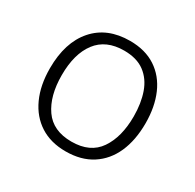

<svg xmlns="http://www.w3.org/2000/svg" viewBox="-126 -680 842 828"><g transform="rotate(30 295.0 -266.0)"><path d="M533 -267Q533 -183 505.5 -121Q478 -59 424.5 -24.5Q371 10 294 10Q220 10 167 -24Q114 -58 85.5 -120.5Q57 -183 57 -267Q57 -396 121 -469Q185 -542 298 -542Q374 -542 426.5 -507.5Q479 -473 506 -411Q533 -349 533 -267ZM116 -267Q116 -164 159.5 -101.5Q203 -39 295 -39Q388 -39 431 -102Q474 -165 474 -267Q474 -333 456 -384Q438 -435 399 -464Q360 -493 297 -493Q207 -493 161.5 -433Q116 -373 116 -267Z"/></g></svg>

Font: RS Noto Sans Light
Style: Regular
Weight: 300
Designer: Monotype Design Team
Foundry: Monotype Imaging Inc.
Version: Version 3.10